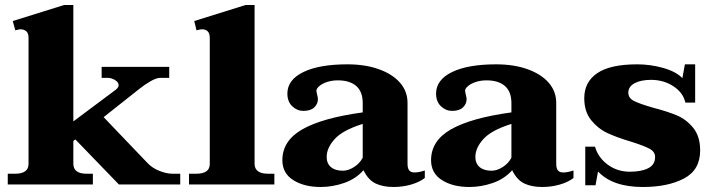

<svg xmlns="http://www.w3.org/2000/svg" viewBox="-20 -737 2849 767"><path d="M700 -43V0H455L281 -180L273 -174V-83Q273 -43 326 -43H351V0H11V-43H40Q94 -43 94 -82V-586Q94 -605 84.5 -612.5Q75 -620 62 -620Q58 -620 41 -616L31 -653L236 -717H273V-252L443 -379Q454 -388 454 -397Q454 -408 440 -417Q426 -426 409 -426H386V-470H656V-426H620Q605 -426 581.5 -412.5Q558 -399 538 -383L394 -269L570 -85Q588 -66 616.5 -54.5Q645 -43 669 -43Z M735 -43H764Q818 -43 818 -82V-586Q818 -620 786 -620Q782 -620 765 -616L756 -653L961 -717H997V-83Q997 -43 1051 -43H1076V0H735Z M1108 -97Q1108 -175 1188 -220.5Q1268 -266 1429 -288V-325Q1429 -371 1403 -393.5Q1377 -416 1330 -416Q1306 -416 1286.5 -409.5Q1267 -403 1255.5 -393Q1244 -383 1244 -375Q1244 -370 1247 -358.5Q1250 -347 1250 -341Q1250 -322 1235.5 -308Q1221 -294 1192 -294Q1167 -294 1147.5 -312.5Q1128 -331 1128 -363Q1128 -418 1191.5 -449Q1255 -480 1368 -480Q1439 -480 1493.5 -460.5Q1548 -441 1578 -406.5Q1608 -372 1608 -326V-83Q1608 -64 1615 -56Q1622 -48 1636 -48Q1653 -48 1677 -56V-26Q1655 -9 1621.5 0.5Q1588 10 1552 10Q1510 10 1480.5 -4Q1451 -18 1432 -57Q1401 -22 1354.5 -6Q1308 10 1261 10Q1195 10 1151.5 -17.5Q1108 -45 1108 -97ZM1429 -107V-242Q1349 -217 1317 -181.5Q1285 -146 1285 -110Q1285 -84 1302 -69.5Q1319 -55 1350 -55Q1371 -55 1394 -69.5Q1417 -84 1429 -107Z M1702 -97Q1702 -175 1782 -220.5Q1862 -266 2023 -288V-325Q2023 -371 1997 -393.5Q1971 -416 1924 -416Q1900 -416 1880.5 -409.5Q1861 -403 1849.5 -393Q1838 -383 1838 -375Q1838 -370 1841 -358.5Q1844 -347 1844 -341Q1844 -322 1829.5 -308Q1815 -294 1786 -294Q1761 -294 1741.5 -312.5Q1722 -331 1722 -363Q1722 -418 1785.5 -449Q1849 -480 1962 -480Q2033 -480 2087.5 -460.5Q2142 -441 2172 -406.5Q2202 -372 2202 -326V-83Q2202 -64 2209 -56Q2216 -48 2230 -48Q2247 -48 2271 -56V-26Q2249 -9 2215.5 0.5Q2182 10 2146 10Q2104 10 2074.5 -4Q2045 -18 2026 -57Q1995 -22 1948.5 -6Q1902 10 1855 10Q1789 10 1745.5 -17.5Q1702 -45 1702 -97ZM2023 -107V-242Q1943 -217 1911 -181.5Q1879 -146 1879 -110Q1879 -84 1896 -69.5Q1913 -55 1944 -55Q1965 -55 1988 -69.5Q2011 -84 2023 -107Z M2369 -52 2359 3H2318V-151H2357Q2369 -108 2407.5 -79.5Q2446 -51 2496 -51Q2542 -51 2569.5 -65Q2597 -79 2597 -110Q2597 -131 2574.5 -143Q2552 -155 2501 -171Q2444 -188 2406.5 -205.5Q2369 -223 2341.5 -257Q2314 -291 2314 -345Q2314 -409 2365.5 -444.5Q2417 -480 2526 -480Q2577 -480 2628 -466Q2679 -452 2706 -425L2716 -480H2757V-327H2718Q2709 -367 2670 -392.5Q2631 -418 2581 -418Q2540 -418 2515 -404.5Q2490 -391 2490 -367Q2490 -345 2513 -333.5Q2536 -322 2588 -307Q2646 -292 2684 -276Q2722 -260 2749.5 -226Q2777 -192 2777 -136Q2777 -58 2712.5 -24Q2648 10 2548 10Q2427 10 2369 -52Z"/></svg>

Font: Taviraj Bold
Style: Regular
Weight: 700
Designer: Katatrad Team
Foundry: CadsonDemak
Version: Version 1.030